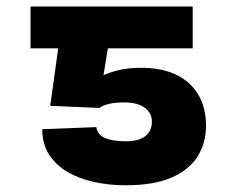

<svg xmlns="http://www.w3.org/2000/svg" viewBox="-20 -548 711 577"><path d="M279.3 -223.6 130.9 -230 172.4 -528.3H559.1V-402.8H304.2L291 -321.8Q308.1 -330.1 336.7 -337.2Q365.2 -344.2 401.9 -344.2Q464.4 -344.7 508.3 -324Q552.2 -303.2 575.7 -263.9Q599.1 -224.6 599.1 -169.9Q599.1 -118.7 574.2 -78.4Q549.3 -38.1 496.1 -14.6Q442.9 8.8 357.4 8.8Q308.1 8.8 263.2 -1Q218.3 -10.7 183.1 -31.2Q147.9 -51.8 127.4 -83.5Q106.9 -115.2 106.9 -159.7L269.5 -166Q272.5 -143.1 295.7 -133.3Q318.8 -123.5 356.9 -123.5Q397.5 -123.5 417 -139.2Q436.5 -154.8 436.5 -182.6Q436.5 -208.5 414.8 -224.4Q393.1 -240.2 354 -240.2Q325.2 -240.2 306.6 -235.6Q288.1 -231 279.3 -223.6ZM229 -528.3V-402.8H71.8V-528.3Z"/></svg>

Font: Inter 28pt ExtraBold
Style: Regular
Weight: 800
Designer: Rasmus Andersson
Foundry: rsms
Version: Version 4.001;git-66647c0bb